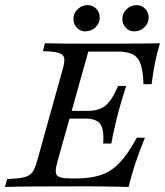

<svg xmlns="http://www.w3.org/2000/svg" viewBox="-26 -743 657 763"><path d="M-6.5 0 2.4 -31.5Q46.5 -33.1 68.9 -38.4Q91.3 -43.7 102 -57.8Q112.7 -72 120.7 -100.8L223.9 -470.2Q232 -499.2 228.8 -513.3Q225.7 -527.4 206.1 -533Q186.6 -538.7 144.4 -539.5L152.4 -571Q181.5 -570.2 229.1 -569.8Q276.7 -569.4 342.2 -569.4Q381 -569.4 417.1 -569.4Q453.2 -569.4 486.9 -569.8Q520.5 -570.2 551.2 -570.2Q581.8 -570.2 609.7 -571Q597.6 -532 589.9 -492.9Q582.1 -453.9 576.4 -408.5H544.2Q542.7 -458.6 533.3 -486.7Q523.9 -514.8 502.6 -526.4Q481.4 -537.9 443.1 -537.9H324.9L202.1 -100.2Q190.1 -57.8 200.5 -45.8Q210.8 -33.8 257.2 -33.8H276.4Q335.2 -33.8 376.6 -48.2Q418 -62.5 450.9 -97.9Q483.7 -133.3 517.7 -195.7H549.9Q526.2 -137.5 510.8 -90.8Q495.5 -44.2 485 0Q460.2 -0.8 434.8 -1.2Q409.5 -1.6 384 -2Q358.5 -2.4 331.4 -2.4Q304.3 -2.4 274.5 -2.4Q181.1 -2.4 110.6 -2Q40.2 -1.6 -6.5 0ZM223.1 -271.8 232 -302.4H404.3L395.5 -271.8ZM384.2 -172.6Q388.1 -228.8 372.5 -250.3Q356.8 -271.8 312.2 -271.8L321.1 -302.4Q352.7 -302.4 373.6 -311.4Q394.4 -320.3 410.7 -341.7Q427 -363.1 443.2 -401.6H475.5Q472 -389.7 466 -371.7Q460 -353.6 454 -331.7Q448.1 -309.7 441.5 -287Q437.6 -271.3 434.4 -257.1Q431.2 -242.9 428.1 -229.7Q424.9 -216.5 422 -202.6Q419.1 -188.7 416.5 -172.6ZM312.5 -618.3Q293.1 -618.3 279.4 -632.7Q265.7 -647.1 265.7 -668.6Q265.7 -690.3 282.7 -706.5Q299.6 -722.7 322.9 -722.7Q342.3 -722.7 356.4 -708.3Q370.4 -693.9 370.4 -672.4Q370.4 -650.7 353.5 -634.5Q336.6 -618.3 312.5 -618.3ZM506.9 -618.3Q487.5 -618.3 473.9 -632.7Q460.2 -647.1 460.2 -668.6Q460.2 -690.3 477.1 -706.5Q494.1 -722.7 517.3 -722.7Q536.7 -722.7 550.8 -708.3Q564.8 -693.9 564.8 -672.4Q564.8 -650.7 547.9 -634.5Q531 -618.3 506.9 -618.3Z"/></svg>

Font: Playfair 5pt SemiExpanded Light 12pt
Style: Italic
Weight: 300
Italic angle: -15.6°
Version: Version 2.000;gftools[0.9.28]